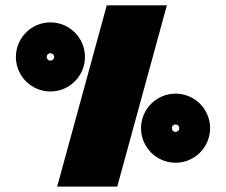

<svg xmlns="http://www.w3.org/2000/svg" viewBox="-20 -693 839 713"><path d="M376.5 -673.3 192.3 0H415.4L599.7 -673.3ZM295.5 -481.6C295.5 -552.5 238.1 -609.9 167.3 -609.9C96.5 -609.9 39 -552.4 39 -481.6C39 -410.8 96.4 -353.3 167.3 -353.3C238.1 -353.3 295.5 -410.8 295.5 -481.6ZM167.3 -467.8C159.7 -467.8 153.4 -473.9 153.4 -481.6C153.4 -489.3 159.7 -495.4 167.3 -495.4C174.9 -495.4 181.1 -489.3 181.1 -481.6C181.1 -473.9 174.9 -467.8 167.3 -467.8ZM632 -345.3C561.2 -345.3 503.7 -287.8 503.7 -217C503.7 -146.2 561.1 -88.7 632 -88.7C702.8 -88.7 760.2 -146.2 760.2 -217C760.2 -287.9 702.7 -345.3 632 -345.3ZM632 -203.2C624.4 -203.2 618.1 -209.3 618.1 -217C618.1 -224.7 624.4 -230.8 632 -230.8C639.6 -230.8 645.8 -224.7 645.8 -217C645.8 -209.3 639.6 -203.2 632 -203.2Z"/></svg>

Font: JUMBOTRON
Style: Regular
Weight: 400
Designer: Ian Langley
Foundry: Ian Langley
Version: Version 1.005;Fontself Maker 3.5.8